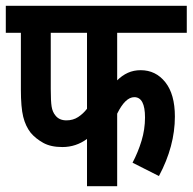

<svg xmlns="http://www.w3.org/2000/svg" viewBox="-20 -642 664 662"><path d="M384 -529V-365Q401 -382 421 -391Q441 -400 465 -400Q517 -400 550 -358.5Q583 -317 583 -240Q583 -138 528 -35L437 -81Q456 -117 468 -156.5Q480 -196 480 -237Q480 -307 443 -307Q412 -307 384 -250V0H280V-163Q242 -135 195 -135Q155 -135 129 -149.5Q103 -164 86 -184Q68 -207 60 -239.5Q52 -272 52 -333V-529H0V-622H624V-529ZM155 -529V-335Q155 -293 158 -274.5Q161 -256 171 -244Q184 -227 209 -227Q232 -227 249.5 -238.5Q267 -250 280 -267V-529Z"/></svg>

Font: Noto Sans Devanagari UI ExtraCondensed SemiBold
Style: Regular
Weight: 600
Width: 2
Designer: Jelle Bosma - Monotype Design Team
Foundry: Monotype Imaging Inc.
Version: Version 2.004; ttfautohint (v1.8.4.7-5d5b)